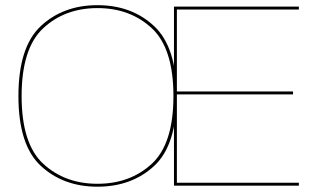

<svg xmlns="http://www.w3.org/2000/svg" viewBox="-20 -700 1223 724"><path d="M347.5 4Q476.5 4 561.2 -74.2Q646 -152.5 646 -337.5Q646 -522.5 561.2 -601.5Q476.5 -680.5 347.5 -680.5Q218.5 -680.5 134 -601.8Q49.5 -523 49.5 -337.5Q49.5 -152.5 134.2 -74.2Q219 4 347.5 4ZM347.5 -7Q225 -7 143.2 -82.2Q61.5 -157.5 61.5 -337.5Q61.5 -518 143.2 -593.8Q225 -669.5 347.5 -669.5Q470.5 -669.5 552.2 -593.8Q634 -518 634 -337.5Q634 -157.5 552.2 -82.2Q470.5 -7 347.5 -7ZM636 0H1107V-11H647V-344H1085V-355H647V-664H1107V-675H636Z"/></svg>

Font: Anybody SemiExpanded Thin
Style: Regular
Weight: 250
Width: 6
Version: Version 1.113;gftools[0.9.25]